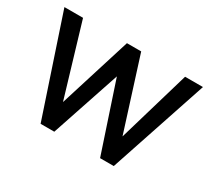

<svg xmlns="http://www.w3.org/2000/svg" viewBox="-106 -695 961 875"><g transform="rotate(30 374.5 -257.5)"><path d="M10 -515H108L233 -96H208L339 -515H414L547 -96H522L645 -515H739L567 0H495L361 -403H389L254 0H182Z"/></g></svg>

Font: Radio Canada
Style: Regular
Weight: 400
Designer: Charles Daoud, Etienne Aubert Bonn, Alexandre Saumier Demers, Jacques Le Bailly
Foundry: Radio-Canada
Version: Version 2.104;gftools[0.9.28.dev5+ged2979d]